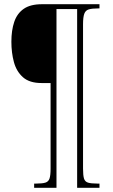

<svg xmlns="http://www.w3.org/2000/svg" viewBox="-20 -780 537 911"><path d="M142 111V91H153Q181 91 195.5 86.5Q210 82 215 67Q220 52 220 21V-386H177Q120 -386 89 -413.5Q58 -441 46 -485.5Q34 -530 34 -582Q34 -636 47.5 -676Q61 -716 92.5 -738Q124 -760 179 -760H452V-740H444Q417 -740 401.5 -735.5Q386 -731 380 -715Q374 -699 374 -665V20Q374 52 378.5 67Q383 82 397.5 86.5Q412 91 441 91H452V111H346V-737H248V111Z"/></svg>

Font: Noto Serif Tamil Condensed Thin
Style: Italic
Weight: 100
Width: 3
Italic angle: -12°
Designer: Indian Type Foundry, Tom Grace, and the Monotype Design Team
Foundry: Monotype Imaging Inc.
Version: Version 2.003; ttfautohint (v1.8.4.7-5d5b)